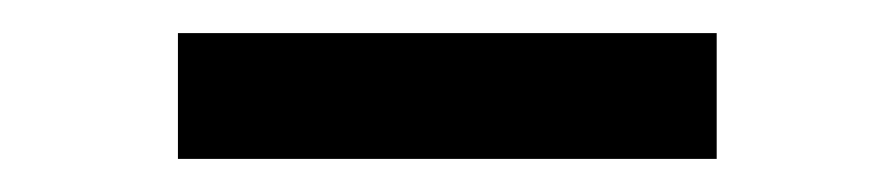

<svg xmlns="http://www.w3.org/2000/svg" viewBox="-20 -711 540 116"><path d="M87.5 -615V-691H413V-615Z"/></svg>

Font: Geologica
Style: Regular
Weight: 400
Designer: Sindre Bremnes, Frode Helland
Foundry: Monokrom Skriftforlag AS
Version: Version 1.010; ttfautohint (v1.8.4.7-5d5b);gftools[0.9.28]